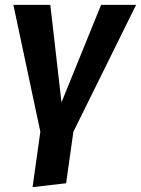

<svg xmlns="http://www.w3.org/2000/svg" viewBox="-20 -550 580 790"><path d="M282 -8 252 204 114 220 146 -8 35 -530H187L233 -129L396 -530H540Z"/></svg>

Font: Fira Sans SemiBold
Style: Italic
Weight: 600
Italic angle: -8°
Designer: bBox Type GmbH & Carrois Corporate GbR & Edenspiekermann AG
Foundry: bBox Type GmbH & Carrois Corporate GbR & Edenspiekermann AG
Version: Version 4.301